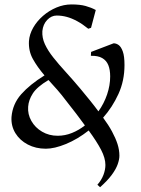

<svg xmlns="http://www.w3.org/2000/svg" viewBox="-20 -643 622 845"><path d="M420.5 181 408.6 170.1Q426.6 149.7 435.3 126.7Q443.9 103.8 443.9 83Q443.9 52.9 424.9 16.3Q405.9 -20.2 370.3 -68.7Q321.2 -30.2 270.4 -9.3Q219.6 11.5 181.9 11.5Q137.3 11.5 102.2 -7Q67.1 -25.4 47.7 -57Q28.4 -88.6 30.6 -127.6Q35.2 -185.2 73.3 -228.2Q111.5 -271.3 175.9 -311.2Q144.4 -347.9 124.8 -383.2Q105.1 -418.5 107.4 -462Q109.6 -492.4 126.1 -521.2Q142.5 -549.9 169.2 -573.1Q195.8 -596.3 228.4 -609.9Q260.9 -623.5 294.5 -623.5Q332.3 -623.5 356.7 -616.7Q381 -610 401.5 -599L380.7 -520.6L368.5 -516.5Q343.3 -537 319.5 -549.9Q295.7 -562.8 273.7 -568.7Q251.7 -574.6 229.4 -574.6Q205.9 -574.6 187.6 -555.2Q169.4 -535.9 166.4 -506Q164.6 -476.9 177.5 -448.7Q190.5 -420.4 214.3 -390.4Q238.1 -360.3 268.7 -326.9Q299.3 -293.4 333.4 -252.9Q355.7 -226.2 375.7 -201.4Q395.7 -176.7 413.2 -152.9Q437.8 -187.3 451.4 -227.5Q464.9 -267.7 464.9 -306.5Q464.9 -336.4 456.6 -356.6Q448.3 -376.8 429.8 -387.5Q411.2 -398.2 379.9 -397.4L380.9 -414.5L480 -452.4Q491.8 -452.4 502.5 -444.6Q513.2 -436.7 520.5 -416.3Q527.9 -395.9 527.9 -356.4Q527.9 -287.7 501.3 -229.4Q474.6 -171 433.8 -125.1Q457.6 -92.9 473.2 -63.9Q488.8 -34.9 497.2 -9Q505.5 17 505.5 42.5Q505.5 58.8 497.8 80.4Q490.1 101.9 471.7 126.8Q453.3 151.7 420.5 181ZM233.9 -45.5Q266.3 -45.5 296.9 -57.9Q327.4 -70.2 353.7 -91.1Q336.2 -115.4 315.7 -142.2Q295.2 -169 271.4 -199Q252.2 -224.7 232.3 -247.5Q212.4 -270.3 193.4 -290.8Q143 -260.8 124.5 -231.8Q105.9 -202.9 103.9 -173.4Q101.3 -140.2 118.1 -110.7Q134.8 -81.2 165.3 -63.4Q195.8 -45.5 233.9 -45.5Z"/></svg>

Font: Ancizar Serif Light
Style: Italic
Weight: 300
Italic angle: -4°
Designer: Cesar Puertas, Viviana Monsalve, Julian Moncada, Julian Prieto, Jose Castro, Felipe Aragon, Mariel Hernandez, Sara Alarc
Version: Version 8.100